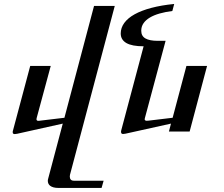

<svg xmlns="http://www.w3.org/2000/svg" viewBox="-20 -657 1121 959"><path d="M553.2 -627.4 329.6 215.8Q328.6 221.2 328.6 224.6Q328.6 234.4 333.5 240Q338.4 245.6 349.6 245.6H497.6L487.3 281.7H272Q244.1 281.7 230 270.5Q219.2 261.7 218.8 246.6Q218.8 240.7 220.7 234.9L293.5 -39.6L65.4 11.2Q58.1 12.7 53.7 12.7Q43.5 12.7 43.5 3.9Q43 -1 45.4 -7.3L130.9 -327.6H233.4L163.1 -67.4Q162.1 -63 162.1 -61.5Q162.6 -51.8 175.3 -53.7L301.8 -68.8L449.7 -627.4ZM1014.2 -327.6 927.2 0H823.7L834 -39.6L606.9 10.7Q599.6 12.2 595.2 12.2Q588.9 12.2 586.7 9.3Q584.5 6.3 584.5 0Q584.5 -2.4 585.4 -5.4L697.3 -425.8Q639.2 -425.8 611.1 -442.1Q583 -458.5 583 -489.7Q583 -518.1 600.8 -542.5Q618.7 -566.9 652.6 -585.7Q686.5 -604.5 736.3 -617.7Q786.1 -630.9 850.1 -637.2L840.8 -602.1Q806.2 -597.7 777.6 -589.6Q749 -581.5 728.5 -569.3Q708 -557.1 696.8 -540.8Q685.5 -524.4 685.5 -503.4Q685.5 -477.1 706.3 -465.1Q727.1 -453.1 767.6 -453.1H807.1L703.6 -66.9Q703.1 -64.5 702.9 -63.2Q702.6 -62 702.6 -61Q703.1 -53.7 713.9 -53.7Q716.3 -54.2 717.8 -54.2Q719.2 -54.2 720.2 -54.2L842.3 -68.8L911.1 -327.6Z"/></svg>

Font: Arian Grqi
Style: Regular
Weight: 400
Designer: Ruben Hakobyan (Tarumian)
Foundry: Ruben Hakobyan (Tarumian)
Version: Version 1.003